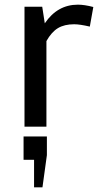

<svg xmlns="http://www.w3.org/2000/svg" viewBox="-20 -543 435 823"><path d="M161 -514 172 -443Q226 -523 314 -523Q342 -523 380 -513L365 -429Q322 -439 298 -439Q256 -439 228.5 -422.5Q201 -406 179 -367V0H85V-514ZM181 42V122L162 260H126V142H81V42Z"/></svg>

Font: Telex
Style: Regular
Weight: 400
Designer: Andres Torresi
Foundry: Andres Torresi
Version: Version 1.100